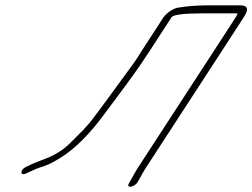

<svg xmlns="http://www.w3.org/2000/svg" viewBox="-20 -658 945 719"><path d="M738.4 -608H860.4C865.4 -608 869.4 -608 869.5 -606C869.5 -604 860.6 -590 843.8 -564L497.8 -32C490.3 -21 485.4 -11 480 -2L463.2 28C450.4 48 482.3 44 494.7 25L501.1 14C512 -6 520.3 -21 527.8 -32L873.8 -564C882.2 -577 889.6 -588 895 -597C912.3 -624 907.2 -638 880.2 -638H758.2C718.2 -638 680.7 -635 644.8 -629C629.8 -627 602.9 -609 592.1 -593L509 -465C499.1 -449 492.7 -438 480.3 -421C458.6 -391 438.3 -364 416 -333C383.8 -288 367.5 -267 331.9 -219C314.5 -196 296.2 -175 275.3 -155C238.1 -118 228.7 -105 190.9 -83C161 -65 128.1 -57 98.2 -43L77.3 -33C53.8 -22 54.5 3 78.4 -9L98.9 -18C110.8 -24 120.8 -28 130.3 -31C158.7 -40 169.2 -45 201.5 -64C262.3 -100 321.8 -164 367.8 -227C379.2 -242 388.6 -255 397 -266L420.8 -298C461.4 -352 501 -406 539 -465L622.1 -593C629 -603 667.4 -608 738.4 -608Z"/></svg>

Font: MewTooHand
Style: UltimateIta
Weight: 400
Designer: Mew Too, Robert Jablonski
Version: Version 0.77